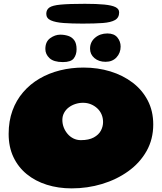

<svg xmlns="http://www.w3.org/2000/svg" viewBox="-20 -960 870 1033"><path d="M365.5 53.5Q293.5 53.5 231.8 34Q170 14.5 124 -23Q78 -60.5 52.2 -115Q26.5 -169.5 26.5 -239.5Q26.5 -308.5 47 -364.8Q67.5 -421 104.8 -464.2Q142 -507.5 192.5 -537Q243 -566.5 303.2 -581.5Q363.5 -596.5 429.5 -596.5Q506 -596.5 573.8 -575.8Q641.5 -555 693.5 -515.5Q745.5 -476 775 -419.2Q804.5 -362.5 804.5 -290.5Q804.5 -211 768.5 -147.2Q732.5 -83.5 670.2 -38.8Q608 6 529.2 29.8Q450.5 53.5 365.5 53.5ZM415 -206Q458 -206 484.5 -220.5Q511 -235 522.8 -257.2Q534.5 -279.5 534.5 -303Q534.5 -325.5 526.5 -344.2Q518.5 -363 503.5 -377Q488.5 -391 469 -399Q449.5 -407 426.5 -407Q405.5 -407 385.5 -400.5Q365.5 -394 349.8 -382Q334 -370 324.8 -352.8Q315.5 -335.5 315.5 -315Q315.5 -293.5 323 -274.2Q330.5 -255 343.8 -239.5Q357 -224 375.2 -215Q393.5 -206 415 -206ZM318.5 -626Q269 -626 246.5 -647Q224 -668 224 -696.5Q224 -736 250.2 -754.8Q276.5 -773.5 304 -773.5Q326.5 -773.5 346.8 -767Q367 -760.5 379.5 -743.5Q392 -726.5 392 -695Q392 -666 377 -646Q362 -626 318.5 -626ZM548 -627.5Q511.5 -627.5 488 -647.5Q464.5 -667.5 464.5 -698Q464.5 -734 491.5 -757Q518.5 -780 558 -780Q594 -780 611.5 -758.5Q629 -737 629 -709.5Q629 -675.5 607 -651.5Q585 -627.5 548 -627.5ZM424.5 -833Q366.5 -833 322.2 -836.2Q278 -839.5 253.5 -850.5Q229 -861.5 229 -885.5Q229 -907.5 245.2 -919.2Q261.5 -931 306.2 -935.2Q351 -939.5 437 -939.5Q500.5 -939.5 541 -935.5Q581.5 -931.5 601.2 -921.8Q621 -912 621 -893.5Q621 -865 598.8 -852.2Q576.5 -839.5 533 -836.2Q489.5 -833 424.5 -833Z"/></svg>

Font: Gluten ExtraBold
Style: Regular
Weight: 800
Designer: Tyler Finck
Foundry: Etcetera Type Company
Version: Version 1.300